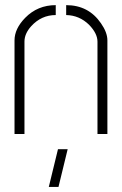

<svg xmlns="http://www.w3.org/2000/svg" viewBox="-20 -527 479 755"><path d="M171.9 208 208 59.6H246.1L210 208ZM37.1 0V-368.2Q37.1 -414.1 79.1 -457Q127.9 -506.8 199.2 -506.8V-467.8Q142.6 -467.8 102.5 -423.8Q76.2 -394.5 76.2 -363.3V0ZM240.2 -467.8V-506.8Q328.1 -506.8 377 -435.5Q402.3 -399.4 402.3 -368.2V0H363.3V-363.3Q363.3 -395.5 330.1 -429.7Q292 -466.8 240.2 -467.8Z"/></svg>

Font: Post No Bills Colombo
Style: Light
Weight: 400
Designer: Kosala Senevirathne, Siva Puranthara, Lasantha Premarathna, Tharique Azeez
Foundry: Mooniak
Version: Version 1.220 ; ttfautohint (v1.5)